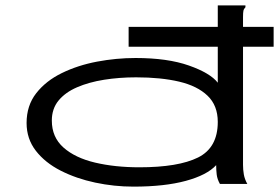

<svg xmlns="http://www.w3.org/2000/svg" viewBox="-20 -685 1040 715"><path d="M477 10Q405 10 334.5 -5Q264 -20 206 -49.5Q148 -79 113.5 -123.5Q79 -168 79 -227Q79 -292 115 -338Q151 -384 210.5 -413Q270 -442 341.5 -455.5Q413 -469 485 -469Q604 -469 683.5 -441Q763 -413 791 -377V-665H894V-658Q888 -652 886.5 -645Q885 -638 885 -621V-71Q885 -53 888 -35.5Q891 -18 901 0H799Q789 -18 787 -35Q785 -52 785 -70Q751 -33 672 -11.5Q593 10 477 10ZM499 -62Q644 -62 717.5 -98.5Q791 -135 791 -231Q791 -292 753 -328.5Q715 -365 647 -381Q579 -397 487 -397Q424 -397 367.5 -388Q311 -379 267 -360Q223 -341 198 -310.5Q173 -280 173 -236Q173 -174 216.5 -135.5Q260 -97 334 -79.5Q408 -62 499 -62ZM459 -511V-585H999V-511Z"/></svg>

Font: Inconsolata UltraExpanded
Style: Regular
Weight: 400
Width: 9
Monospace: yes
Designer: Raph Levien, Cyreal, Brenton Simpson
Foundry: Raph Levien, Cyreal, Google
Version: Version 3.000; ttfautohint (v1.8.2.53-6de2)